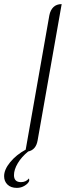

<svg xmlns="http://www.w3.org/2000/svg" viewBox="-69 -729 340 934"><path d="M231 -709 114 -46Q106 0 68 8Q36 34 17.5 65Q-1 96 -1 123Q-1 157 33 157Q57 157 72 139Q74 148 73 151Q69 163 51.5 174Q34 185 13 185Q-16 185 -32.5 169Q-49 153 -49 128Q-49 96 -19.5 60Q10 24 56 -1L171 -654Q176 -680 191 -694.5Q206 -709 231 -709Z"/></svg>

Font: K2D Thin
Style: Italic
Weight: 100
Italic angle: -10°
Designer: Katatrad Aksorn Co.,Ltd.
Foundry: Cadson Demak Co.,Ltd.
Version: Version 1.000; ttfautohint (v1.6)